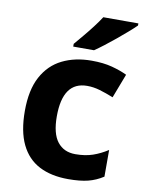

<svg xmlns="http://www.w3.org/2000/svg" viewBox="-87 -828 687 900"><g transform="rotate(10 257.0 -378.0)"><path d="M300 10Q219 10 162 -19.5Q105 -49 75 -111Q45 -173 45 -270Q45 -370 79 -433Q113 -496 173.5 -526Q234 -556 313 -556Q369 -556 410.5 -545Q452 -534 483 -519L439 -404Q404 -418 373.5 -427Q343 -436 313 -436Q197 -436 197 -271Q197 -189 227.5 -150Q258 -111 313 -111Q360 -111 396 -123.5Q432 -136 466 -158V-31Q432 -9 394.5 0.5Q357 10 300 10ZM498 -756Q484 -742 461 -722Q438 -702 411.5 -680Q385 -658 359.5 -638.5Q334 -619 315 -606H216V-619Q232 -638 253.5 -663.5Q275 -689 296 -716.5Q317 -744 331 -766H498Z"/></g></svg>

Font: Noto Sans Bassa Vah
Style: Regular
Weight: 400
Designer: Monotype Design Team
Foundry: Monotype Imaging Inc.
Version: Version 2.002